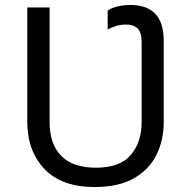

<svg xmlns="http://www.w3.org/2000/svg" viewBox="-20 -744 771 774"><path d="M362 10Q229 10 159.5 -62.5Q90 -135 90 -254V-714H180V-251Q180 -164 226.5 -116Q273 -68 367 -68Q464 -68 507.5 -119.5Q551 -171 551 -252V-574Q551 -613 535 -629Q519 -645 488 -645Q468 -645 449 -639.5Q430 -634 414 -625V-701Q429 -712 454 -718Q479 -724 505 -724Q640 -724 640 -580V-252Q640 -178 610 -118.5Q580 -59 518.5 -24.5Q457 10 362 10Z"/></svg>

Font: RS Noto Sans
Style: Regular
Weight: 400
Designer: Monotype Design Team
Foundry: Monotype Imaging Inc.
Version: Version 3.10